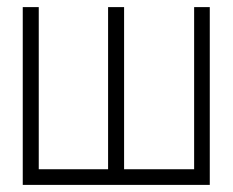

<svg xmlns="http://www.w3.org/2000/svg" viewBox="-20 -520 655 540"><path d="M526 -500V-44H329V-500H284V-44H89V-500H44V0H570V-500Z"/></svg>

Font: Advent Pro Light
Style: Regular
Weight: 300
Version: Version 3.000